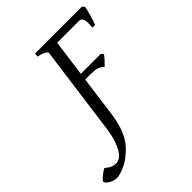

<svg xmlns="http://www.w3.org/2000/svg" viewBox="-369 -741 1053 1053"><g transform="rotate(-45 157.0 -214.5)"><path d="M147.9 -86.9Q140.6 -33.2 128.2 3.4Q115.7 40 100.1 65.4Q84.5 90.8 66.4 108.2Q48.3 125.5 29.3 140.6Q16.1 150.9 0.7 159.2Q-14.6 167.5 -29.5 173.3Q-44.4 179.2 -57.6 182.4Q-70.8 185.5 -79.6 185.5Q-92.8 185.5 -105.2 180.9Q-117.7 176.3 -127.2 170.2Q-136.7 164.1 -142.1 157.2Q-147 151.4 -147 147V146.5Q-146.5 142.6 -139.9 135.3Q-133.3 127.9 -124 120.6Q-114.7 113.3 -105.2 106.7Q-95.7 100.1 -89.4 97.7Q-78.6 106.4 -70.1 112.1Q-61.5 117.7 -54 120.6Q-46.4 123.5 -39.1 124.5Q-31.7 125.5 -23.4 125.5Q-12.7 125.5 1.2 117.7Q15.1 109.9 28.6 90.1Q42 70.3 53.7 36.1Q65.4 2 72.8 -50.8L142.1 -564Q143.1 -569.8 128.4 -578.6Q113.8 -587.4 83 -594.2L85.9 -615.2H449.2L460.9 -603Q459 -590.3 455.1 -575.2Q451.2 -560.1 446.8 -544.9Q442.4 -529.8 437.7 -516.1Q433.1 -502.4 429.2 -493.2H408.7Q410.6 -515.6 410.2 -530.8Q409.7 -545.9 406.2 -554.9Q402.8 -564 397 -567.6Q391.1 -571.3 382.8 -571.3H213.4L184.6 -358.9H339.4L350.1 -345.2Q345.2 -338.4 339.1 -330.8Q333 -323.2 326.4 -316.2Q319.8 -309.1 313.5 -303Q307.1 -296.9 302.2 -293Q296.4 -300.3 289.6 -305.2Q282.7 -310.1 273.2 -313.5Q263.7 -316.9 250.2 -318.4Q236.8 -319.8 218.8 -319.8H179.2Z"/></g></svg>

Font: Akkhara
Style: Italic
Weight: 400
Italic angle: -7°
Designer: J. Victor Gaultney
Version: Version 1.00 June 13, 2006, initial release